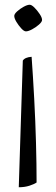

<svg xmlns="http://www.w3.org/2000/svg" viewBox="-20 -525 237 808"><path d="M89 -393Q81 -393 69.5 -405.5Q58 -418 49 -433Q40 -448 40 -458Q40 -466 52 -477Q64 -488 79.5 -496.5Q95 -505 105 -505Q113 -505 125 -493Q137 -481 147 -466Q157 -451 157 -441Q157 -433 144 -421.5Q131 -410 115 -401.5Q99 -393 89 -393ZM59 263 76 -270Q85 -284 113 -286Q119 -203 124 -109Q129 -15 131.5 76.5Q134 168 134 243Q124 250 104 256.5Q84 263 59 263Z"/></svg>

Font: Texturina 72pt ExtraLight
Style: Regular
Weight: 200
Designer: Guillermo Torres Carreño
Foundry: Omnibus-Type
Version: Version 1.002; ttfautohint (v1.8.3)